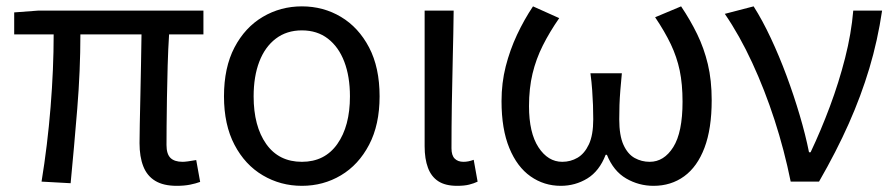

<svg xmlns="http://www.w3.org/2000/svg" viewBox="-20 -577 2844 610"><path d="M541.6 13.4Q499.2 13.4 473.2 -2.4Q447.2 -18.1 435.3 -48.5Q423.3 -78.8 423.3 -122.3Q423.3 -143.5 424.1 -182.9Q425 -222.3 426 -271.7Q427 -321 428 -372.2Q429 -423.4 429.6 -467.8H235.4Q235.4 -353.2 225.4 -231.1Q215.4 -108.9 204.4 5.1L112 0Q130.9 -115.2 140.7 -236.7Q150.5 -358.1 150.5 -467.8H25.1V-537.6L102.6 -543.4H626.3V-467.8H517.2Q514.2 -421.4 512.7 -368.6Q511.2 -315.8 510.4 -265.5Q509.6 -215.2 509.3 -175.7Q509 -136.3 509 -116.3Q509 -87.6 521.7 -75.2Q534.4 -62.9 560 -62.9Q572.2 -62.9 603.4 -68.5L615.9 0.9Q602.3 6 583.8 9.7Q565.2 13.4 541.6 13.4Z M939.1 13.4Q871.4 13.4 814.9 -20Q758.4 -53.3 725 -117Q691.6 -180.6 691.6 -271Q691.6 -362.5 725 -426.3Q758.4 -490 814.9 -523.4Q871.4 -556.8 939.1 -556.8Q1007.2 -556.8 1063.2 -523.4Q1119.2 -490 1152.6 -426.3Q1186 -362.5 1186 -271Q1186 -180.6 1152.6 -117Q1119.2 -53.3 1063.2 -20Q1007.2 13.4 939.1 13.4ZM939.1 -62.9Q1011.7 -62.9 1051.7 -119.5Q1091.8 -176.2 1091.8 -271Q1091.8 -333.8 1073.9 -380.8Q1056 -427.8 1021.8 -454.2Q987.7 -480.5 939.1 -480.5Q890.8 -480.5 856.2 -454.2Q821.6 -427.8 803.7 -380.8Q785.8 -333.8 785.8 -271Q785.8 -176.2 825.8 -119.5Q865.9 -62.9 939.1 -62.9Z M1432.3 13.4Q1394.9 13.4 1372.5 -1.2Q1350 -15.9 1339.6 -44.1Q1329.1 -72.3 1329.1 -112.4V-543.4H1421.3Q1420.5 -469.8 1418.5 -393.9Q1416.6 -318 1415.5 -244.8Q1414.4 -171.5 1414.4 -105.8Q1414.4 -83.3 1424.6 -73.1Q1434.7 -62.9 1452.4 -62.9Q1460 -62.9 1467.9 -64.4Q1475.8 -65.9 1485 -69.3L1497.4 0.1Q1485.8 5.7 1470.7 9.5Q1455.6 13.4 1432.3 13.4Z M1761.6 13.4Q1708.5 13.4 1665.7 -16.6Q1622.9 -46.6 1598.2 -106.6Q1573.4 -166.6 1573.4 -255.8Q1573.4 -313.6 1586.7 -366Q1600.1 -418.4 1622.6 -466.5Q1645.2 -514.6 1673.4 -556.8L1756.7 -519.4Q1726 -475.2 1704.6 -432.5Q1683.1 -389.8 1671.9 -343.1Q1660.7 -296.3 1660.7 -239.7Q1660.7 -155 1690.8 -109Q1721 -62.9 1766.3 -62.9Q1792.8 -62.9 1815 -75.9Q1837.2 -89 1851 -118.5Q1864.8 -148 1864.8 -198.1Q1864.8 -220.8 1864 -243.2Q1863.2 -265.6 1861.4 -290.5Q1859.7 -315.5 1855.9 -344.2H1955.7Q1952.9 -315.5 1950.9 -290.5Q1948.9 -265.6 1948.1 -243.2Q1947.4 -220.8 1947.4 -198.1Q1947.4 -146.4 1960.8 -116.9Q1974.2 -87.4 1996.3 -75.1Q2018.4 -62.9 2044.1 -62.9Q2089.6 -62.9 2119 -109.6Q2148.5 -156.3 2148.5 -253.9Q2148.5 -309.9 2139.5 -353Q2130.4 -396.1 2111.3 -436.3Q2092.1 -476.6 2061.4 -522.2L2143.9 -556.8Q2173.2 -513.3 2194.9 -468.7Q2216.7 -424.1 2228.9 -373.1Q2241.1 -322.1 2241.1 -258.6Q2241.1 -167.9 2218.2 -107.5Q2195.4 -47.2 2153.7 -16.9Q2112 13.4 2056.3 13.4Q2009.5 13.4 1969.3 -10Q1929.1 -33.4 1908.2 -85.2H1904.2Q1884.2 -33.4 1846 -10Q1807.7 13.4 1761.6 13.4Z M2492.1 0Q2471.9 -99.9 2440.8 -195.8Q2409.7 -291.6 2369.8 -377.8Q2330 -464 2282.8 -533L2374.3 -556.8Q2402.4 -512.7 2429 -455.8Q2455.7 -398.9 2479 -336.2Q2502.3 -273.4 2520.7 -211.1Q2539.2 -148.8 2550.3 -93.2H2555.3Q2588.4 -162.9 2616.7 -238.9Q2645.1 -314.8 2664.9 -392.5Q2684.7 -470.2 2690.9 -543.4H2782.5Q2768.5 -448.5 2742.1 -360.3Q2715.7 -272.1 2676.6 -184.2Q2637.5 -96.2 2582.1 0Z"/></svg>

Font: Shanggu Sans SC VF
Style: Regular
Weight: 250
Designer: GuiWonder
Version: Version 1.021